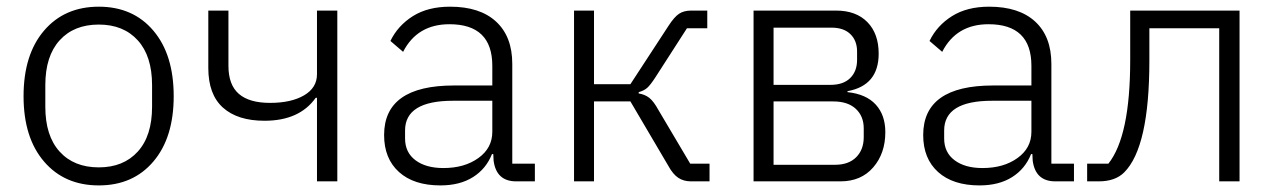

<svg xmlns="http://www.w3.org/2000/svg" viewBox="-20 -545 3836 577"><path d="M50.8 -255.9Q50.8 -380.9 112.3 -452.9Q173.8 -524.9 276.9 -524.9Q379.9 -524.9 440.9 -452.9Q502 -380.9 502 -255.9Q502 -131.3 440.9 -59.6Q379.9 12.2 276.9 12.2Q173.8 12.2 112.3 -59.6Q50.8 -131.3 50.8 -255.9ZM276.9 -42Q351.1 -42 394 -89.4Q437 -136.7 437 -224.1V-289.1Q437 -376.5 394 -423.8Q351.1 -471.2 276.9 -471.2Q202.1 -471.2 159.2 -423.8Q116.2 -376.5 116.2 -289.1V-224.1Q116.2 -136.7 159.2 -89.4Q202.1 -42 276.9 -42Z M932.6 0V-251H928.7Q879.9 -182.1 774.9 -182.1Q693.8 -182.1 649.9 -221.7Q606 -261.2 606 -340.8V-513.2H666.5V-347.2Q666.5 -290 697.8 -262.9Q729 -235.8 791.5 -235.8Q855 -235.8 893.8 -258.5Q932.6 -281.2 932.6 -321.8V-513.2H993.7V0Z M1303.7 12.2Q1223.6 12.2 1179 -28.1Q1134.3 -68.4 1134.3 -139.2Q1134.3 -288.1 1344.2 -288.1H1459.5V-347.2Q1459.5 -472.2 1330.6 -472.2Q1233.9 -472.2 1191.4 -389.2L1153.3 -421.9Q1175.8 -468.3 1220.9 -496.6Q1266.1 -524.9 1332.5 -524.9Q1422.4 -524.9 1470.9 -480Q1519.5 -435.1 1519.5 -353V-53.2H1587.4V0H1531.2Q1471.7 0 1463.4 -62L1462.4 -82H1458.5Q1440.9 -37.6 1401.4 -12.7Q1361.8 12.2 1303.7 12.2ZM1312.5 -40Q1376 -40 1417.7 -70.1Q1459.5 -100.1 1459.5 -148.9V-242.2H1341.3Q1197.3 -242.2 1197.3 -152.8V-128.9Q1197.3 -86.9 1228.5 -63.5Q1259.8 -40 1312.5 -40Z M1705.1 0V-513.2H1765.1V-292H1874.5L1989.3 -467.8Q2006.3 -494.1 2020.8 -503.7Q2035.2 -513.2 2057.1 -513.2H2105.5V-460H2044.4L1949.2 -312Q1934.6 -289.6 1925 -281Q1915.5 -272.5 1899.4 -268.1V-264.2Q1918 -261.2 1931.2 -251Q1944.3 -240.7 1958.5 -214.8L2054.2 -53.2H2112.3V0H2056.2Q2034.7 0 2018.6 -10.5Q2002.4 -21 1988.3 -46.9L1874.5 -240.2H1765.1V0Z M2244.6 0V-513.2H2492.7Q2552.7 -513.2 2586.7 -478.5Q2620.6 -443.8 2620.6 -383.8Q2620.6 -288.1 2526.9 -271V-268.1Q2583 -262.2 2611.8 -230.7Q2640.6 -199.2 2640.6 -147.9Q2640.6 -84 2604.2 -42Q2567.9 0 2505.9 0ZM2304.7 -290H2476.1Q2514.2 -290 2534.9 -310.3Q2555.7 -330.6 2555.7 -365.2V-390.1Q2555.7 -422.9 2535.6 -442.4Q2515.6 -461.9 2479 -461.9H2304.7ZM2304.7 -49.8H2489.7Q2530.3 -49.8 2553 -72.5Q2575.7 -95.2 2575.7 -132.8V-159.2Q2575.7 -195.8 2551.8 -218Q2527.8 -240.2 2483.9 -240.2H2304.7Z M2923.8 12.2Q2843.8 12.2 2799.1 -28.1Q2754.4 -68.4 2754.4 -139.2Q2754.4 -288.1 2964.4 -288.1H3079.6V-347.2Q3079.6 -472.2 2950.7 -472.2Q2854 -472.2 2811.5 -389.2L2773.4 -421.9Q2795.9 -468.3 2841.1 -496.6Q2886.2 -524.9 2952.6 -524.9Q3042.5 -524.9 3091.1 -480Q3139.6 -435.1 3139.6 -353V-53.2H3207.5V0H3151.4Q3091.8 0 3083.5 -62L3082.5 -82H3078.6Q3061 -37.6 3021.5 -12.7Q2981.9 12.2 2923.8 12.2ZM2932.6 -40Q2996.1 -40 3037.8 -70.1Q3079.6 -100.1 3079.6 -148.9V-242.2H2961.4Q2817.4 -242.2 2817.4 -152.8V-128.9Q2817.4 -86.9 2848.6 -63.5Q2879.9 -40 2932.6 -40Z M3247.1 0V-53.2H3311Q3376.5 -135.7 3376.5 -363.8V-513.2H3705.1V0H3644V-460H3434.1V-362.8Q3434.1 -102.5 3358.4 -26.9Q3331.5 0 3282.2 0Z"/></svg>

Font: Anuphan Light
Style: Regular
Weight: 300
Designer: Mike Abbink, Paul van der Laan, Pieter van Rosmalen, Mint Tantisuwanna
Foundry: Bold Monday; Cadson Demak
Version: Version 3.002;hotconv 1.0.109;makeotfexe 2.5.65596